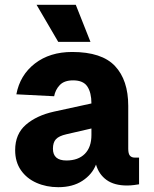

<svg xmlns="http://www.w3.org/2000/svg" viewBox="-20 -766 640 798"><path d="M222 12Q173 12 132 -6Q91 -24 67 -58.5Q43 -93 43 -142Q43 -209 87.5 -247.5Q132 -286 204 -302L360 -336Q360 -381 343 -406.5Q326 -432 284 -432Q247 -432 228.5 -412.5Q210 -393 205 -366L48 -374Q63 -454 125 -502Q187 -550 280 -550Q403 -550 458 -491.5Q513 -433 513 -326V-148Q513 -127 520 -119Q527 -111 540 -111H558V0Q552 1 537.5 3Q523 5 508 5Q455 5 423 -18Q391 -41 379 -82Q363 -41 322.5 -14.5Q282 12 222 12ZM256 -99Q305 -99 332.5 -126.5Q360 -154 360 -205V-232L256 -208Q225 -201 212.5 -187.5Q200 -174 200 -148Q200 -99 256 -99ZM222 -592 132 -746H295L356 -592Z"/></svg>

Font: Geist Mono ExtraBold
Style: Regular
Weight: 800
Monospace: yes
Designer: Basement.studio, Andrés Briganti, Mateo Zaragoza
Foundry: Basement.studio, Vercel, Andrés Briganti, Guido Ferreyra, Mateo Zaragoza
Version: Version 1.500; ttfautohint (v1.8.4.7-5d5b)